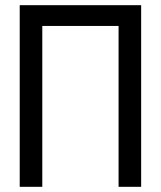

<svg xmlns="http://www.w3.org/2000/svg" viewBox="-20 -720 620 740"><path d="M56 0H143V-620H437V0H524V-700H56Z"/></svg>

Font: CommitMono-dimboump
Style: Regular
Weight: 400
Monospace: yes
Designer: Eigil Nikolajsen
Foundry: Eigil Nikolajsen
Version: Version 1.143